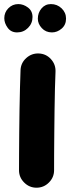

<svg xmlns="http://www.w3.org/2000/svg" viewBox="-62 -813 335 917"><path d="M123.5 -557.6Q158.2 -556.2 181.4 -530.5Q204.6 -504.9 203.1 -470.2Q201.7 -437 200.4 -388.9Q199.2 -340.8 198.5 -286.1Q197.8 -231.4 197.3 -177.2Q196.8 -123 196.5 -76.7Q196.3 -30.3 196.3 0Q196.3 34.2 171.6 58.8Q147 83.5 112.3 83.5Q78.1 83.5 53.5 58.8Q28.8 34.2 28.8 0Q28.8 -31.2 29.1 -77.6Q29.3 -124 29.8 -178.5Q30.3 -232.9 31.2 -288.3Q32.2 -343.8 33.4 -393.1Q34.7 -442.4 36.1 -478Q37.6 -512.7 63.5 -535.9Q89.4 -559.1 123.5 -557.6ZM253.4 -724.1Q253.4 -694.3 232.4 -676.3Q211.4 -658.2 186 -658.2Q156.7 -658.2 137.7 -678.7Q118.7 -699.2 118.7 -723.6Q118.7 -752 136.2 -772.7Q153.8 -793.5 181.2 -793.5Q210.9 -793.5 232.2 -773.2Q253.4 -752.9 253.4 -724.1ZM93.3 -731.9Q93.3 -701.2 71.8 -679.7Q50.3 -658.2 19.5 -658.2Q-9.3 -658.2 -25.4 -680.4Q-41.5 -702.6 -41.5 -726.1Q-41.5 -753.9 -22 -773.7Q-2.4 -793.5 25.4 -793.5Q49.8 -793.5 71.5 -777.1Q93.3 -760.7 93.3 -731.9Z"/></svg>

Font: Mikhak-DS2-FD Black
Style: Regular
Weight: 900
Designer: Amin Abedi
Version: Version 3.2